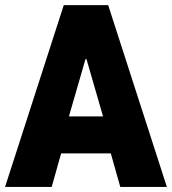

<svg xmlns="http://www.w3.org/2000/svg" viewBox="-20 -740 681 760"><path d="M0 0 232.4 -719.7H408.2L640.6 0H456.1L406.2 -176.8L397.5 -246.1L322.3 -505.9H318.4L243.2 -246.1L234.4 -176.8L184.6 0ZM153.3 -132.8V-279.3H486.3V-132.8Z"/></svg>

Font: Reddit Sans Condensed Black
Style: Regular
Weight: 900
Designer: Stephen Hutchings
Foundry: Reddit
Version: Version 1.014